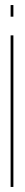

<svg xmlns="http://www.w3.org/2000/svg" viewBox="-20 -740 100 760"><path d="M22 0V-600H33V0ZM22 -720H33V-674H22Z"/></svg>

Font: Anybody UltraCondensed Thin
Style: Regular
Weight: 100
Width: 1
Designer: Tyler Finck
Foundry: Etcetera Type Company
Version: Version 1.110